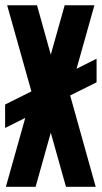

<svg xmlns="http://www.w3.org/2000/svg" viewBox="-23 -715 390 735"><path d="M343.3 0H229.5L171.4 -207L113.3 0H-0.5L73.7 -263.7L-3.4 -225.1V-314.9L97.2 -365.2L4.4 -694.8H118.7L171.4 -505.9L224.6 -694.8H338.4L270 -451.7L346.7 -490.2V-399.9L245.6 -349.6Z"/></svg>

Font: Horta
Style: Regular
Weight: 600
Width: 3
Version: Version 0.11